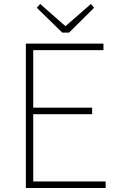

<svg xmlns="http://www.w3.org/2000/svg" viewBox="-20 -945 602 965"><path d="M110 0H511V-33H147V-371H443V-404H147V-693H500V-726H110ZM293 -781H327L453 -906L437 -925L311 -815H307L182 -925L165 -906Z"/></svg>

Font: Noto Sans CJK Thin
Style: Regular
Weight: 100
Designer: Ryoko NISHIZUKA (kana & ideographs); Paul D. Hunt (Latin, Greek & Cyrillic); Wenlong ZHANG (bopomofo); Sandoll Communica
Foundry: Adobe Systems Incorporated
Version: Version 1.000;PS 1;hotconv 1.0.78;makeotf.lib2.5.61930